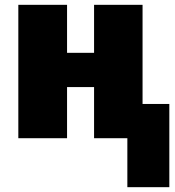

<svg xmlns="http://www.w3.org/2000/svg" viewBox="-20 -573 727 796"><path d="M508 203V0H370V-212H258V0H56V-553H258V-354H370V-553H571V-142H682V203Z"/></svg>

Font: Noto Sans Display Black
Style: Regular
Weight: 900
Designer: Monotype Design Team
Foundry: Monotype Imaging Inc.
Version: Version 2.003